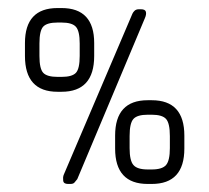

<svg xmlns="http://www.w3.org/2000/svg" viewBox="-20 -457 519 477"><path d="M133 -229H123Q42 -229 42 -318V-350Q42 -437 123 -437H133Q214 -437 214 -350V-318Q214 -229 133 -229ZM357 0H347Q266 0 266 -88V-120Q266 -208 347 -208H357Q438 -208 438 -120V-88Q438 0 357 0ZM172 -12Q168 -7 165 -3.5Q162 0 155 0H149Q138 0 137 -8Q136 -16 138 -22L309 -423Q310 -425 311 -426.5Q312 -428 314 -430Q318 -434 325 -434H330Q341 -434 342.5 -427.5Q344 -421 340 -412ZM178 -349Q178 -380 168.5 -390.5Q159 -401 133 -401H123Q97 -401 87.5 -391Q78 -381 78 -349V-318Q78 -286 87.5 -276Q97 -266 123 -266H133Q159 -266 168.5 -276Q178 -286 178 -318ZM402 -119Q402 -151 392.5 -161.5Q383 -172 357 -172H347Q321 -172 311.5 -161.5Q302 -151 302 -119V-89Q302 -58 311.5 -47Q321 -36 347 -36H357Q383 -36 392.5 -47Q402 -58 402 -89Z"/></svg>

Font: Chathura
Style: Regular
Weight: 300
Designer: Appaji Ambarisha Darbha
Foundry: Aditya Fonts
Version: Version 1.00 2015